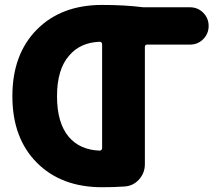

<svg xmlns="http://www.w3.org/2000/svg" viewBox="-20 -785 927 794"><path d="M392.6 -162.1Q396.5 -162.1 399.4 -165Q402.3 -168 402.3 -171.9V-602.5Q402.3 -606.4 399.4 -609.4Q396.5 -612.3 392.6 -612.3Q311.5 -609.4 265.6 -554.7Q215.8 -498 215.8 -387.2Q215.8 -276.4 264.6 -218.8Q310.5 -165 392.6 -162.1ZM765.6 -754.9Q797.9 -754.9 820.3 -732.4Q842.8 -710 842.8 -677.7Q842.8 -645.5 820.3 -623Q797.9 -600.6 765.6 -600.6H588.9Q579.1 -600.6 579.1 -590.8V-106.4Q579.1 -69.3 554.7 -42.5Q530.3 -15.6 494.1 -13.7Q450.2 -10.7 402.3 -10.7Q233.4 -10.7 132.3 -112.3Q31.2 -213.9 31.2 -387.2Q31.2 -560.5 132.3 -662.6Q233.4 -764.6 402.3 -764.6Q497.1 -764.6 572.3 -754.9Z"/></svg>

Font: Gen Jyuu GothicX Heavy
Style: Bold
Weight: 900
Designer: [Source Han Sans]
Ryoko NISHIZUKA  (kana & ideographs); Paul D. Hunt (Latin, Greek & Cyrillic); Wenlong ZHANG  (bopomofo
Version: Version 1.002.20150607